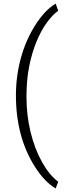

<svg xmlns="http://www.w3.org/2000/svg" viewBox="-20 -817 359 1066"><path d="M68.4 -287.1Q68.4 -393.6 95.7 -493.9Q123 -594.2 175.8 -677.5Q228.5 -760.7 289.1 -796.9L303.2 -757.3Q271 -734.4 239.3 -690.4Q207.5 -646.5 182.6 -585.9Q157.7 -525.4 142.3 -450Q127 -374.5 127 -278.8Q127 -176.8 150.1 -82.5Q173.3 11.7 213.9 83.7Q254.4 155.8 303.2 191.9L289.1 229.5Q227.1 192.4 174.3 109.6Q121.6 26.9 95 -72.5Q68.4 -171.9 68.4 -287.1Z"/></svg>

Font: Roboto-Light
Style: Regular
Weight: 300
Designer: Google
Version: Version 2.137; 2017